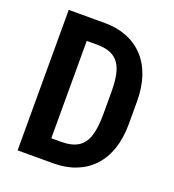

<svg xmlns="http://www.w3.org/2000/svg" viewBox="-130 -812 826 913"><g transform="rotate(20 283.0 -355.5)"><path d="M242.2 0H117.7L118.7 -108.9H242.2Q296.4 -108.9 327.9 -128.7Q359.4 -148.4 372.8 -190.4Q386.2 -232.4 386.2 -298.8V-412.6Q386.2 -463.4 378.9 -499.3Q371.6 -535.2 355 -557.6Q338.4 -580.1 311.5 -590.8Q284.7 -601.6 245.1 -601.6H115.2V-710.9H245.1Q306.6 -710.9 356.4 -691.2Q406.2 -671.4 442.1 -633.3Q478 -595.2 497.1 -539.3Q516.1 -483.4 516.1 -411.6V-298.8Q516.1 -227.1 497.1 -171.4Q478 -115.7 442.1 -77.6Q406.2 -39.6 355.7 -19.8Q305.2 0 242.2 0ZM192.9 -710.9V0H62V-710.9Z"/></g></svg>

Font: Roboto Condensed SemiBold
Style: Regular
Weight: 600
Designer: Christian Robertson
Foundry: Google
Version: Version 3.008; 2023